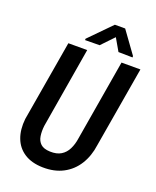

<svg xmlns="http://www.w3.org/2000/svg" viewBox="-165 -997 898 1104"><g transform="rotate(20 284.5 -445.5)"><path d="M453.1 -710.9H568.8L484.9 -217.8Q475.6 -148.4 443.1 -96.4Q410.6 -44.4 357.4 -16.4Q304.2 11.7 232.4 10.3Q164.1 8.8 119.4 -20.3Q74.7 -49.3 55.7 -100.1Q36.6 -150.9 43.9 -217.3L127.9 -710.9H243.2L160.2 -216.8Q156.2 -182.6 160.6 -154.1Q165 -125.5 183.6 -108.2Q202.1 -90.8 241.2 -89.4Q282.2 -87.9 308.6 -104Q335 -120.1 349.6 -149.7Q364.3 -179.2 369.6 -216.8ZM405.8 -902.3 502.4 -768.6V-760.3L416 -761.7L372.6 -836.9L300.8 -761.7L211.9 -760.7V-769L342.8 -902.3Z"/></g></svg>

Font: Roboto Condensed Medium
Style: Italic
Weight: 500
Italic angle: -12°
Designer: Christian Robertson
Foundry: Google
Version: Version 3.0; 2020